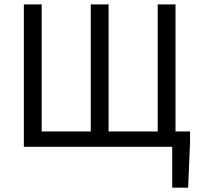

<svg xmlns="http://www.w3.org/2000/svg" viewBox="-20 -676 921 884"><path d="M89.8 0V-655.8H171.9V-70.8H397.9V-655.8H480V-70.8H706.1V-655.8H788.1V-70.8H855V-21L846.2 188H772.9V0Z"/></svg>

Font: Source Sans Pro
Style: Regular
Weight: 400
Designer: Paul D. Hunt
Foundry: Adobe Systems Incorporated
Version: Version 3.006;hotconv 1.0.111;makeotfexe 2.5.65597